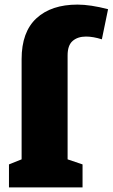

<svg xmlns="http://www.w3.org/2000/svg" viewBox="-20 -815 490 835"><path d="M450 -775 423 -644Q385 -656 354 -656Q318 -656 296 -637Q274 -618 274 -574V-122L339 -100V0H19V-100L74 -122V-558Q74 -676 138.5 -735.5Q203 -795 317 -795Q373 -795 450 -775Z"/></svg>

Font: Bitter Pro Black
Style: Regular
Weight: 900
Designer: Sol Matas, and Bitter project Authors
Foundry: Sol Matas
Version: Version 1.010